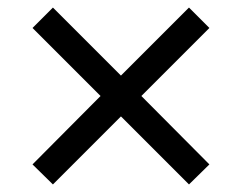

<svg xmlns="http://www.w3.org/2000/svg" viewBox="-20 -539 640 508"><path d="M120 -51 66 -104 246 -285 66 -465 120 -519 300 -339 480 -519 534 -465 354 -285 534 -104 480 -51 300 -231Z"/></svg>

Font: Nunito Sans 8pt SemiBold
Style: Regular
Weight: 600
Version: Version 3.101;gftools[0.9.27]